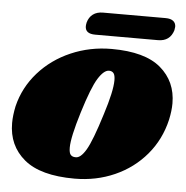

<svg xmlns="http://www.w3.org/2000/svg" viewBox="-50 -722 756 780"><g transform="rotate(5 328.0 -332.0)"><path d="M652 -330Q652 -300 644 -263Q625 -181 573 -119.5Q521 -58 445.5 -24.5Q370 9 282 9Q143 9 76.5 -46.5Q10 -102 10 -194Q10 -225 18 -263Q37 -341 90.5 -401.5Q144 -462 221.5 -495.5Q299 -529 387 -529Q523 -529 587.5 -474Q652 -419 652 -330ZM284 -261Q252 -157 252 -115Q252 -93 259 -85.5Q266 -78 278 -78Q299 -76 321.5 -114Q344 -152 378 -262Q409 -359 409 -403Q409 -424 402.5 -432Q396 -440 384 -440Q363 -440 339.5 -402.5Q316 -365 284 -261ZM339 -673H594Q615 -673 625.5 -664.5Q636 -656 636 -641Q636 -637 634 -627Q620 -581 571 -581H315Q274 -581 274 -612Q274 -617 276 -627Q282 -649 298 -661Q314 -673 339 -673Z"/></g></svg>

Font: Shrikhand
Style: Regular
Weight: 400
Italic angle: -14°
Designer: Jonny Pinhorn
Foundry: Jonny Pinhorn
Version: Version 1.001;PS 1.001;hotconv 1.0.88;makeotf.lib2.5.647800